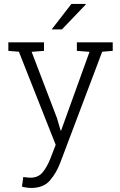

<svg xmlns="http://www.w3.org/2000/svg" viewBox="-20 -744 613 978"><path d="M22.5 0ZM554.2 -484.9 500.5 -480.5 287.1 84.5Q266.6 138.2 233.9 175.8Q201.2 213.4 138.2 213.4Q127.9 213.4 113.3 211.2Q98.6 209 91.8 206.5L98.6 157.7Q104.5 158.7 117.4 159.9Q130.4 161.1 135.7 161.1Q174.3 161.1 196.8 134.3Q219.2 107.4 236.3 64.5L263.7 -6.3L76.2 -480.5L22.5 -484.9V-528.3H204.1V-484.9L141.1 -480L270 -143.1L288.6 -79.6H291.5L436 -480L371.6 -484.9V-528.3H554.2ZM343.8 -724.1H415.5L417 -721.2L295.4 -594.2H243.2Z"/></svg>

Font: TypoPRO Roboto Slab
Style: Light
Weight: 300
Designer: Google
Version: Version 1.100263; 2013; ttfautohint (v0.94.20-1c74) -l 8 -r 